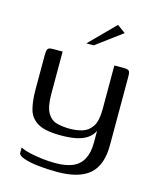

<svg xmlns="http://www.w3.org/2000/svg" viewBox="-105 -647 681 832"><g transform="rotate(15 235.5 -231.0)"><path d="M230 111Q185 111 145 106.5Q105 102 80 93Q55 84 55 73V48Q71 57 97.5 63Q124 69 154 72.5Q184 76 212 76Q260 76 290.5 63Q321 50 336.5 21Q352 -8 352 -52V-106Q343 -86 323 -72Q303 -58 273.5 -52Q244 -46 205 -46Q134 -46 100.5 -66Q67 -86 57.5 -123Q48 -160 48 -209V-360Q48 -375 49.5 -383.5Q51 -392 56.5 -395.5Q62 -399 75 -399H119Q119 -373 119 -349.5Q119 -326 119 -303.5Q119 -281 119 -258Q119 -235 119 -209Q119 -152 134.5 -125Q150 -98 176.5 -91Q203 -84 235 -84Q267 -84 293 -92.5Q319 -101 335 -126Q351 -151 351 -201V-399H394Q409 -399 415.5 -394.5Q422 -390 422 -369V-60Q422 29 375.5 70Q329 111 230 111ZM209 -460 321 -573 358 -546 242 -460Z"/></g></svg>

Font: Genos
Style: Regular
Weight: 400
Designer: Robert E. Leuschke
Foundry: Robert E. Leuschke
Version: Version 1.010